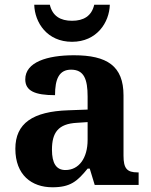

<svg xmlns="http://www.w3.org/2000/svg" viewBox="-20 -783 640 813"><path d="M285 -606C390 -606 443 -688 445 -763H379C368 -715 334 -695 285 -695C236 -695 202 -715 191 -763H125C127 -688 179 -606 285 -606ZM202 10C278 10 307 -15 351 -69H360L381 0H567V-53H563C518 -53 503 -69 503 -124V-379C503 -504 433 -549 293 -549C180 -549 87 -520 87 -447C87 -398 128 -380 213 -380C213 -448 230 -488 281 -488C336 -488 351 -447 351 -374V-319L269 -316C119 -311 45 -261 45 -153C45 -42 114 10 202 10ZM257 -63C218 -63 200 -92 200 -149C200 -221 226 -259 306 -263L351 -266V-191C351 -113 314 -63 257 -63Z"/></svg>

Font: Noto Serif Lao
Style: Bold
Weight: 700
Designer: Monotype Design Team
Foundry: Monotype Imaging Inc.
Version: Version 2.003